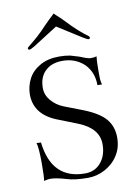

<svg xmlns="http://www.w3.org/2000/svg" viewBox="-92 -882 675 951"><g transform="rotate(-10 246.0 -406.0)"><path d="M73.2 -203.1Q94.7 -14.2 262.2 -14.2Q312 -14.2 341.8 -49.8Q372.1 -85.9 372.1 -142.1Q372.1 -222.2 272 -262.2L168 -303.2Q61.5 -346.7 60.1 -444.8Q60.1 -488.3 80.1 -525.9Q99.1 -562 140.1 -585Q179.2 -606.9 235.8 -606.9Q264.6 -606.9 290 -602.1Q305.7 -598.1 334 -588.9Q341.3 -586.4 361.8 -578.1Q379.9 -571.8 388.2 -571.8Q407.7 -571.8 418 -576.2Q415 -551.8 415 -501Q415 -466.8 416 -458Q418 -440.9 420.9 -434.1H397.9Q397.9 -500 356 -542Q312 -583 248 -583Q193.4 -583 162.1 -553.2Q128.9 -522.9 128.9 -466.8Q128.9 -432.1 152.8 -403.8Q177.7 -374.5 214.8 -359.9L310.1 -323.2Q385.7 -293 417 -255.9Q449.2 -217.8 449.2 -162.1Q449.2 -110.4 423.8 -71.8Q399.4 -33.7 356.9 -11.2Q316.9 9.8 272.9 9.8Q205.6 9.8 167 -2.9Q115.7 -18.1 86.9 -18.1Q79.6 -18.1 69.8 -16.1Q61 -14.6 55.2 -13.2Q59.1 -32.2 59.1 -99.1Q59.1 -181.6 50.8 -204.1ZM401.9 -673.8Q401.9 -666 394 -666Q389.6 -666 369.1 -678.2L246.1 -755.9L124 -678.2Q103.5 -666 98.1 -666Q89.8 -666 89.8 -673.8Q89.8 -676.3 98.1 -683.1Q107.9 -690.9 113.8 -695.8Q143.6 -719.7 169.9 -746.1L192.9 -770L216.8 -793.9Q246.1 -820.8 246.1 -821.8Q245.6 -821.8 248.3 -818.8Q251 -815.9 257.8 -809.6Q264.6 -803.2 274.9 -793.9L298.8 -770L321.8 -746.1Q348.1 -719.7 377.9 -695.8Q381.3 -693.4 387.2 -689Q393.1 -684.6 395 -683.1Q401.9 -677.7 401.9 -673.8Z"/></g></svg>

Font: Unna Light
Style: Regular
Weight: 300
Designer: Jorge de Buen Unna
Foundry: Omnibus-Type
Version: Version 2.007;PS 002.007;hotconv 1.0.88;makeotf.lib2.5.64775